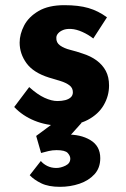

<svg xmlns="http://www.w3.org/2000/svg" viewBox="-20 -477 487 743"><path d="M214 9Q160 9 113.5 -10Q67 -29 35 -63L93 -140Q125 -111 152.5 -98.5Q180 -86 202 -86Q219 -86 232.5 -89.5Q246 -93 254 -100.5Q262 -108 262 -120Q262 -137 248.5 -147Q235 -157 214 -163.5Q193 -170 169 -177Q109 -196 82.5 -232.5Q56 -269 56 -312Q56 -345 73.5 -378.5Q91 -412 129.5 -434.5Q168 -457 229 -457Q284 -457 322 -446Q360 -435 394 -410L341 -328Q322 -343 298.5 -353.5Q275 -364 255 -365Q237 -366 224.5 -361Q212 -356 205 -348Q198 -340 198 -331Q197 -312 212.5 -301Q228 -290 252 -284Q276 -278 299 -270Q331 -260 354 -243Q377 -226 389.5 -202.5Q402 -179 402 -146Q402 -106 381.5 -70.5Q361 -35 319.5 -13Q278 9 214 9ZM138 146Q148 158 163.5 165.5Q179 173 198 173Q215 173 233.5 164Q252 155 252 137Q252 126 242 115Q232 104 199 104Q183 104 168 107.5Q153 111 139 115L120 49L189 -2H296L219 84L193 49Q204 47 214.5 46Q225 45 235 44Q291 42 329.5 65Q368 88 368 135Q368 173 345.5 197.5Q323 222 287.5 234Q252 246 212 246Q168 246 140 232.5Q112 219 95 201Z"/></svg>

Font: Josefin Sans Thin
Style: Bold
Weight: 700
Version: Version 2.000